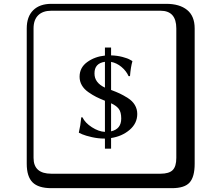

<svg xmlns="http://www.w3.org/2000/svg" viewBox="-20 -774 1140 1006"><path d="M249 -717.8Q204.1 -717.8 179.9 -693.8Q155.8 -669.9 155.8 -625V53.2Q155.8 136.2 249 136.2H820.8Q865.7 136.2 884.8 117.2Q903.8 98.1 903.8 53.2V-625Q903.8 -717.8 820.8 -717.8ZM1000 84Q1000 152.8 973.4 182.4Q946.8 211.9 880.9 211.9H249Q181.2 211.9 150.6 181.4Q120.1 150.9 120.1 84V-625Q120.1 -687 154.1 -720.5Q188 -753.9 249 -753.9H851.1Q920.9 -753.9 960.4 -721.9Q1000 -689.9 1000 -625ZM529.8 -83V-246.1Q502.9 -256.8 483.9 -266.4Q464.8 -275.9 442.6 -291.5Q420.4 -307.1 408.7 -327.4Q397 -347.7 397 -372.1Q397 -419.9 436.8 -448.7Q476.6 -477.5 529.8 -482.9V-524.9H562V-483.9Q594.2 -482.9 621.8 -475.6Q649.4 -468.3 660.6 -461.4L671.9 -455.1L673.8 -453.1Q665 -423.3 661.1 -375H653.8Q641.6 -402.3 616.5 -423.3Q591.3 -444.3 562 -449.7V-302.7Q589.4 -292.5 607.7 -283.9Q626 -275.4 649.9 -260.3Q673.8 -245.1 686.5 -223.9Q699.2 -202.6 699.2 -176.8Q699.2 -127.9 659.4 -93.8Q619.6 -59.6 562 -50.8V4.9H529.8V-47.9H527.8Q494.6 -47.9 461.4 -55.4Q428.2 -63 411.1 -70.3L394 -78.1L393.1 -80.1Q401.9 -116.2 405.8 -159.2H412.1Q425.8 -130.4 461.4 -107.4Q497.1 -84.5 529.8 -83ZM529.8 -314.9V-450.2Q474.6 -442.4 475.1 -389.2Q474.6 -340.8 529.8 -314.9ZM562 -232.9V-85.9Q615.2 -97.7 615.2 -152.8Q615.2 -187 602.1 -203.9Q588.9 -220.7 562 -232.9Z"/></svg>

Font: Linux Biolinum Keyboard O
Style: Regular
Weight: 700
Designer: Philipp H. Poll
Foundry: Philipp H. Poll
Version: Version 0.6.1